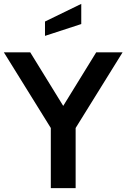

<svg xmlns="http://www.w3.org/2000/svg" viewBox="-27 -970 652 990"><path d="M605 -700 363 -310V0H235V-310L-7 -700H129L299 -424L469 -700ZM392 -846 205 -785V-859L392 -950Z"/></svg>

Font: Cabin
Style: Bold
Weight: 700
Designer: Pablo Impallari
Foundry: Pablo Impallari. www.impallari.com Igino Marini. www.ikern.com
Version: Version 1.005